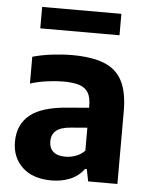

<svg xmlns="http://www.w3.org/2000/svg" viewBox="-54 -803 666 857"><g transform="rotate(5 279.0 -374.0)"><path d="M209 10Q125 10 78.2 -33.8Q31.5 -77.5 31.5 -148Q31.5 -225.5 85.2 -269Q139 -312.5 259 -320.5L374 -330L391 -242L275 -232.5Q229 -229 208.8 -211.5Q188.5 -194 188.5 -163.5Q188.5 -133.5 207 -117.2Q225.5 -101 261 -101Q283 -101 306 -108.8Q329 -116.5 348 -135.5V-335.5Q348 -373 335.8 -394.5Q323.5 -416 296.2 -425.2Q269 -434.5 223.5 -434.5Q192 -434.5 152 -429.2Q112 -424 75.5 -412.5V-532.5Q115.5 -544 163.2 -549.8Q211 -555.5 252 -555.5Q339 -555.5 394.8 -534Q450.5 -512.5 477 -462.2Q503.5 -412 503.5 -325.5V0H372.5L361.5 -54.5H354Q329.5 -21 291.5 -5.5Q253.5 10 209 10ZM100 -662V-758H455V-662Z"/></g></svg>

Font: Encode Sans Condensed Thin
Style: Bold
Weight: 700
Version: Version 3.002